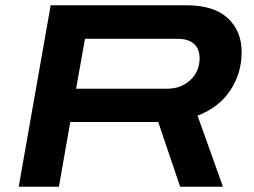

<svg xmlns="http://www.w3.org/2000/svg" viewBox="-20 -707 960 727"><path d="M50.8 0 171.9 -687H686Q790 -687 842.5 -638.2Q895 -589.4 895 -509.8Q895 -430.2 852.5 -365.5Q810.1 -300.8 728 -269L824.2 0H662.1L579.1 -245.1H246.1L203.1 0ZM268.1 -371.1H612.8Q665.5 -371.1 700.7 -403.8Q735.8 -436.5 735.8 -486.8Q735.8 -522 714.4 -541Q692.9 -560.1 651.9 -560.1H301.8Z"/></svg>

Font: Archivo Expanded SemiBold
Style: Italic
Weight: 600
Width: 7
Italic angle: -10°
Designer: Hector Gatti
Foundry: Omnibus-Type
Version: Version 2.001